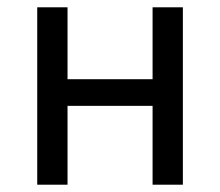

<svg xmlns="http://www.w3.org/2000/svg" viewBox="-20 -506 602 526"><path d="M82 0H165V-216H398V0H481V-486H398V-289H165V-486H82Z"/></svg>

Font: DAIFUKU Sans
Style: Regular
Weight: 400
Designer: Original font ‘Source Han Sans JP’ : Paul D. Hunt
Foundry: Daifuku
Version: Version 1.000